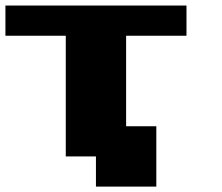

<svg xmlns="http://www.w3.org/2000/svg" viewBox="-20 -576 818 707"><path d="M0 -444.4V-555.6H666.7V-444.4H444.4V-111.1H555.6V111.1H333.3V0H222.2V-444.4Z"/></svg>

Font: Pixeloid Sans
Style: Bold
Weight: 700
Monospace: yes
Designer: GGBot
Version: 0.3